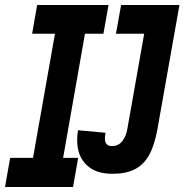

<svg xmlns="http://www.w3.org/2000/svg" viewBox="-52 -745 735 765"><path d="M-11.5 -116H79.5L167 -610.5H76L96 -725H380.5L360 -610.5H286.5L199.5 -116H259.5L239 0H-32ZM255.5 -186.5Q255.5 -207 259 -226L368.5 -216Q366 -202 366 -194Q366 -178.5 372.8 -170.8Q379.5 -163 394 -163Q421 -163 436.2 -184Q451.5 -205 455.5 -232L522.5 -610.5H410L430.5 -725H663L575 -229Q563.5 -165 541.5 -126.2Q519.5 -87.5 484 -70Q448.5 -52.5 396 -52.5Q328 -52.5 291.8 -88.8Q255.5 -125 255.5 -186.5Z"/></svg>

Font: JuliaMono ExtraBoldItalic
Style: Regular
Weight: 800
Italic angle: -9°
Monospace: yes
Designer: cormullion
Foundry: corm
Version: Version 0.049; ttfautohint (v1.8.4)